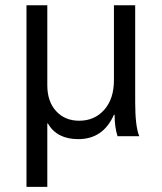

<svg xmlns="http://www.w3.org/2000/svg" viewBox="-20 -520 617 733"><path d="M511.7 0H428.7Q417.5 -35.2 417.5 -82H415Q374 11.2 278.8 11.2Q197.3 11.2 162.6 -48.8H160.6V193.4H81.1V-500H160.6V-194.3Q160.6 -132.3 194.3 -95.7Q228 -59.1 282.2 -59.1Q341.3 -59.1 378.2 -101.1Q415 -143.1 415 -213.9V-500H496.1V-129.4Q496.1 -37.6 511.7 0Z"/></svg>

Font: Segoe UI Historic
Style: Regular
Weight: 400
Foundry: Microsoft Corporation
Version: Version 1.03